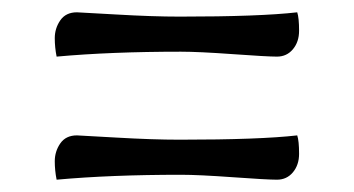

<svg xmlns="http://www.w3.org/2000/svg" viewBox="-20 -408 575 312"><path d="M466 -158Q466 -140 456 -128Q446 -116 430 -116Q414 -116 358.5 -120Q303 -124 274 -124Q160 -124 72 -116Q69 -131 69 -146Q69 -162 78 -175Q87 -188 105 -188Q108 -188 168 -184.5Q228 -181 272 -181Q402 -181 463 -188Q466 -179 466 -158ZM466 -358Q466 -340 456 -328Q446 -316 430 -316Q414 -316 358.5 -320Q303 -324 274 -324Q160 -324 72 -316Q69 -331 69 -346Q69 -362 78 -375Q87 -388 105 -388Q108 -388 168 -384.5Q228 -381 272 -381Q402 -381 463 -388Q466 -379 466 -358Z"/></svg>

Font: Overlock SC
Style: Regular
Weight: 400
Designer: Dario Muhafara
Foundry: Dario Manuel Muhafara
Version: Version 1.001